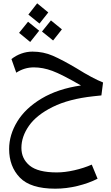

<svg xmlns="http://www.w3.org/2000/svg" viewBox="-20 -771 670 1157"><path d="M109 120Q109 186 159 227Q209 268 322 268Q371 268 428 255Q485 242 533 221L568 306Q515 333 447.5 349.5Q380 366 313 366Q164 366 99.5 299Q35 232 35 127Q35 42 84 -38.5Q133 -119 231 -177.5Q329 -236 468 -256Q352 -323 295 -344Q238 -365 184 -365Q127 -365 78 -333L49 -415Q75 -436 108 -448Q141 -460 176 -460Q241 -460 298.5 -435Q356 -410 442 -359Q538 -299 601 -274L591 -196L544 -191Q395 -175 297.5 -126.5Q200 -78 154.5 -13Q109 52 109 120ZM271 -696 218 -629 151 -683 204 -751ZM353 -594 300 -527 233 -581 287 -648ZM216 -586 162 -518 95 -573 149 -640Z"/></svg>

Font: FiraGO
Style: Italic
Weight: 400
Italic angle: -8°
Designer: bBox Type GmbH
Foundry: bBox Type GmbH
Version: Version 1.001